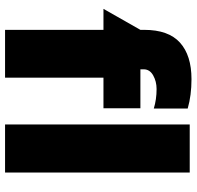

<svg xmlns="http://www.w3.org/2000/svg" viewBox="-29 -748 777 759"><g transform="rotate(90 359.5 -368.5)"><path d="M293 -737Q199 -737 148.5 -691.5Q98 -646 98 -550V-535L15 -389H98V0H287V-389H408V-535H254V-548Q254 -572 278 -585.5Q302 -599 332 -599Q373 -599 409 -588V-722Q357 -737 293 -737ZM662 -730H472V0H662Z"/></g></svg>

Font: Geom Black
Style: Bold
Weight: 900
Version: Version 1.102